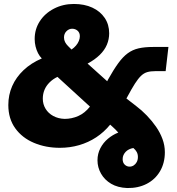

<svg xmlns="http://www.w3.org/2000/svg" viewBox="-20 -733 893 969"><path d="M622 216Q574 214 541 194.5Q508 175 490 143.5Q472 112 472 76Q472 43 486.5 15Q501 -13 525 -33Q549 -53 577 -64Q571 -71 562.5 -79.5Q554 -88 546 -95L536 -104Q505 -66 465.5 -40Q426 -14 379.5 -0.5Q333 13 282 13Q211 13 151.5 -12Q92 -37 57 -85.5Q22 -134 22 -203Q22 -254 41.5 -298.5Q61 -343 99 -379Q137 -415 191 -438Q180 -449 172 -464.5Q164 -480 159.5 -498.5Q155 -517 155 -536Q155 -586 181 -626Q207 -666 252.5 -689.5Q298 -713 353 -713Q406 -713 446 -694.5Q486 -676 508.5 -642.5Q531 -609 531 -565Q531 -535 519.5 -507.5Q508 -480 483.5 -456Q459 -432 422 -412L521 -323L525 -331Q553 -381 576.5 -413.5Q600 -446 624.5 -464Q649 -482 679.5 -489Q710 -496 753 -496H830L816 -374H765Q740 -374 723 -369Q706 -364 691.5 -350Q677 -336 661 -311Q645 -286 623 -245L618 -236L667 -198Q695 -177 721 -150Q747 -123 767.5 -93.5Q788 -64 800 -31.5Q812 1 812 35Q812 90 787.5 131.5Q763 173 720 195Q677 217 622 216ZM306 -133Q342 -133 375 -147.5Q408 -162 434 -195L270 -345Q247 -334 230 -317Q213 -300 204.5 -279.5Q196 -259 196 -235Q196 -207 210 -184Q224 -161 249 -147.5Q274 -134 306 -133ZM634 108Q645 108 654.5 102Q664 96 670 85Q676 74 676 59Q676 45 670 34Q664 23 653 14Q641 16 631 21Q621 26 614 33.5Q607 41 603 50Q599 59 599 70Q599 88 609.5 98Q620 108 634 108ZM341 -483Q354 -492 363.5 -503Q373 -514 378 -526.5Q383 -539 383 -550Q383 -568 371.5 -578Q360 -588 344 -588Q328 -588 315.5 -575.5Q303 -563 303 -544Q303 -531 308.5 -520.5Q314 -510 323 -501Q332 -492 341 -483Z"/></svg>

Font: MuseoModerno ExtraBold
Style: Italic
Weight: 800
Italic angle: -9°
Designer: Pablo Cosgaya, Héctor Gatti, Marcela Romero, and the Authors of The MuseoModerno Project.
Foundry: Omnibus-Type Team
Version: Version 1.003